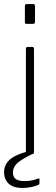

<svg xmlns="http://www.w3.org/2000/svg" viewBox="-37 -762 279 949"><path d="M131 -12Q131 -5 129 -2.5Q127 0 119 0H102Q95 0 93 -2Q91 -4 91 -10V-520Q91 -530 100 -530H122Q131 -530 131 -520ZM136 -732V-656Q136 -649 134 -646.5Q132 -644 124 -644H97Q90 -644 88 -646Q86 -648 86 -654V-732Q86 -742 95 -742H127Q136 -742 136 -732ZM-17 89Q-17 56 7 31Q31 6 94 -12L128 -3Q78 20 52.5 41Q27 62 27 91Q27 112 40.5 122.5Q54 133 85 133Q108 133 126 128.5Q144 124 150 121Q158 117 158 124V144Q158 149 153 152Q142 157 120.5 162Q99 167 75 167Q27 167 5 145Q-17 123 -17 89Z"/></svg>

Font: Libre Franklin Thin Thin
Style: Regular
Weight: 250
Version: Version 3.000